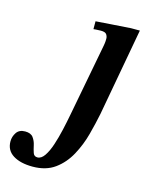

<svg xmlns="http://www.w3.org/2000/svg" viewBox="-271 -549 679 849"><g transform="rotate(15 69.0 -124.0)"><path d="M-40 228Q-96 228 -129.5 207Q-163 186 -163 145Q-163 123 -150.5 104.5Q-138 86 -111 86Q-85 86 -74 101Q-63 116 -59 135Q-55 154 -50 168.5Q-45 183 -30 183Q-12 183 2.5 161.5Q17 140 28 106.5Q39 73 47.5 35.5Q56 -2 62 -34L126 -371Q126 -371 127.5 -380.5Q129 -390 129 -403Q129 -413 123 -422Q117 -431 97 -431Q84 -431 73.5 -430Q63 -429 63 -429V-465L222 -476H263L190 -75Q181 -30 167 22.5Q153 75 127.5 122Q102 169 61.5 198.5Q21 228 -40 228Z"/></g></svg>

Font: STIX Two Text SemiBold
Style: Italic
Weight: 600
Italic angle: -12°
Designer: Ross Mills, John Hudson & Paul Hanslow, Tiro Typeworks Ltd; with prior portions MicroPress Inc. and Coen Hoffman, Elsevi
Foundry: Tiro Typeworks Ltd
Version: Version 2.13 b171